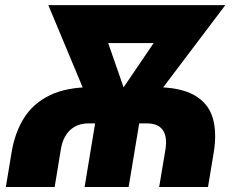

<svg xmlns="http://www.w3.org/2000/svg" viewBox="-20 -748 945 768"><path d="M3.4 0 26.4 -138.7Q39.6 -218.3 76.4 -276.6Q113.3 -335 179.9 -367.2Q246.6 -399.4 349.1 -399.4H598.1Q701.2 -399.4 757.3 -367.2Q813.5 -335 830.8 -276.6Q848.1 -218.3 835 -138.7L812 0H616.7L641.6 -148.9Q649.9 -200.7 631.3 -227.5Q612.8 -254.4 567.4 -254.4H334Q289.1 -254.4 260.3 -227.5Q231.4 -200.7 223.1 -148.9L198.7 0ZM318.4 0 369.1 -306.2H545.4L494.6 0ZM372.6 -250 173.3 -727.5H359.9L489.7 -354.5L464.4 -250ZM429.2 -250 446.3 -357.4 697.8 -727.5H881.3L520.5 -250ZM285.2 -575.7 310.1 -727.5H749L724.1 -575.7Z"/></svg>

Font: Inter 18pt Black
Style: Italic
Weight: 900
Italic angle: -9.3988°
Designer: Rasmus Andersson
Foundry: rsms
Version: Version 4.001;git-66647c0bb